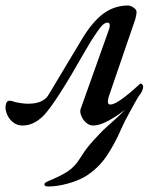

<svg xmlns="http://www.w3.org/2000/svg" viewBox="-61 -441 589 696"><path d="M443 -94 441 -91 427 -67Q422 -57 406.5 -29.5Q391 -2 380 23Q354 83 324.5 126Q295 169 251 197Q223 214 184.5 224.5Q146 235 114 235Q99 235 100 227Q100 224 102.5 222Q105 220 108 218.5Q111 217 113 216Q161 196 185 180Q209 164 227 136Q247 104 263 85Q279 66 306 38Q308 35 338 8Q345 2 361.5 -13Q378 -28 392 -43Q360 -18 329.5 -2Q299 14 277 14Q263 14 251 3.5Q239 -7 233.5 -21.5Q228 -36 231 -45L335 -337Q337 -345 337 -348Q337 -359 329 -359Q317 -359 304.5 -343.5Q292 -328 272 -297L247 -255Q141 -68 98 -23Q62 14 21 14Q1 14 -13.5 2.5Q-28 -9 -35 -25.5Q-42 -42 -41 -55Q-39 -76 -26 -76Q-19 -76 -6 -71Q21 -65 41 -65Q97 -65 116 -99L236 -299Q273 -361 313 -391Q353 -421 403 -421Q412 -421 423 -413.5Q434 -406 434 -398Q434 -387 429 -370L333 -90Q330 -80 330 -73Q330 -62 339 -62Q365 -62 443 -134Q447 -138 449 -138Q453 -138 455.5 -134Q458 -130 458 -125Q456 -109 443 -94Z"/></svg>

Font: EB Garamond Medium
Style: Italic
Weight: 500
Italic angle: -17.2°
Designer: Georg Duffner and Octavio Pardo
Foundry: Georg Duffner
Version: Version 1.000